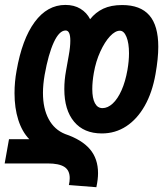

<svg xmlns="http://www.w3.org/2000/svg" viewBox="-60 -580 680 800"><path d="M230.5 162Q230.5 129.5 208 115.2Q185.5 101 139 101H-40.5L-22.5 0H62Q32 -31 16.2 -80.5Q0.5 -130 0.5 -191.5Q0.5 -239 9 -285Q32 -417 84.5 -488.2Q137 -559.5 212.5 -559.5Q249 -559.5 275.2 -543.5Q301.5 -527.5 315.5 -500Q338 -528.5 370.2 -543.8Q402.5 -559 449 -559Q525 -559 562.2 -516.2Q599.5 -473.5 599.5 -385Q599.5 -336.5 588 -271.5Q574.5 -194.5 543 -139Q511.5 -83.5 466 -53.8Q420.5 -24 364.5 -24Q289.5 -24 248.8 -72.8Q208 -121.5 208 -208.5Q208 -246.5 215 -284.5L226.5 -349Q233 -384.5 233 -410.5Q233 -453 213.5 -453Q187 -453 164.2 -403.8Q141.5 -354.5 126 -268Q119 -227 119 -193Q119 -128 142.8 -83.8Q166.5 -39.5 211.5 -21.5Q281 2 314.8 41.8Q348.5 81.5 348.5 141.5Q348.5 167.5 341.5 200L227 191Q230.5 176.5 230.5 162ZM471 -288.5Q477.5 -325.5 477.5 -358Q477.5 -400.5 467 -426.2Q456.5 -452 439.5 -452Q420 -452 398.2 -428.8Q376.5 -405.5 358 -365.2Q339.5 -325 331 -276.5Q324.5 -239.5 324.5 -209Q324.5 -170.5 335.5 -150Q346.5 -129.5 367 -129.5Q389 -129.5 409.8 -148.8Q430.5 -168 446.5 -204Q462.5 -240 471 -288.5Z"/></svg>

Font: JuliaMono
Style: Bold Italic
Weight: 700
Italic angle: -9°
Monospace: yes
Designer: cormullion
Foundry: corm
Version: Version 0.057; ttfautohint (v1.8.4)